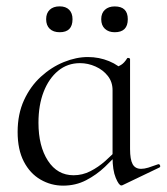

<svg xmlns="http://www.w3.org/2000/svg" viewBox="-20 -580 530 610"><path d="M180.4 9.8Q142 9.8 108.7 -9.5Q75.4 -28.8 55.7 -66.7Q36 -104.6 36 -160.8Q36 -217.6 56.3 -261.8Q76.6 -306 110.1 -336.5Q143.6 -367 182.9 -382.9Q222.2 -398.8 259.2 -398.8Q294.8 -398.8 326.6 -385.7Q358.4 -372.6 377.8 -349.6L337.6 -293.6Q337.6 -319.6 322.5 -338.8Q307.4 -358 283.5 -368.7Q259.6 -379.4 234 -379.4Q194.4 -379.4 164.8 -355.1Q135.2 -330.8 118.7 -288.4Q102.2 -246 102.2 -190Q102.2 -115.8 132.2 -69.5Q162.2 -23.2 213.8 -23.2Q241.8 -23.2 267.1 -36.1Q292.4 -49 314.2 -68.3Q336 -87.6 353.8 -107.2L361.8 -100.2Q340 -75.2 313.2 -49.8Q286.4 -24.4 253.4 -7.3Q220.4 9.8 180.4 9.8ZM365.4 9.2Q357.8 9.2 347.7 -15Q337.6 -39.2 337.6 -80.4V-360.6Q354.4 -367.6 364.6 -373.8Q374.8 -380 384 -394.8Q385.2 -396.8 389.2 -395.7Q393.2 -394.6 393.2 -392.4V-106.6Q393.2 -73.2 401.4 -58.4Q409.6 -43.6 428.4 -43.6Q438.6 -43.6 451.1 -47.4Q463.6 -51.2 481.4 -57.8Q486.2 -59.8 488.4 -54.7Q490.6 -49.6 486 -47.6L369.6 8.2Q367.6 9.2 365.4 9.2ZM169.6 -477.6Q149.4 -477.6 138 -488.5Q126.6 -499.4 126.6 -519Q126.6 -538.2 138 -549Q149.4 -559.8 169.6 -559.8Q189 -559.8 199.7 -549Q210.4 -538.2 210.4 -519Q210.4 -477.6 169.6 -477.6ZM344.4 -477.6Q325 -477.6 313.3 -488.5Q301.6 -499.4 301.6 -519Q301.6 -538.2 313.3 -548.9Q325 -559.6 344.4 -559.6Q386 -559.6 386 -519Q386 -477.6 344.4 -477.6Z"/></svg>

Font: Cormorant Infant Light
Style: Regular
Weight: 300
Designer: Christian Thalmann (Catharsis Fonts)
Foundry: Catharsis Fonts
Version: Version 4.001